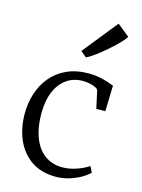

<svg xmlns="http://www.w3.org/2000/svg" viewBox="-130 -943 762 1029"><g transform="rotate(15 251.0 -429.0)"><path d="M283.5 11Q202.5 11 147.5 -26.5Q92.5 -64 64.2 -128Q36 -192 35.5 -271Q35 -330.5 52 -384.2Q69 -438 103.5 -479.8Q138 -521.5 190.5 -545.8Q243 -570 313.5 -570Q342.5 -570 369.8 -564.8Q397 -559.5 418.8 -552.5Q440.5 -545.5 453.5 -540L449.5 -397H399.5L378.5 -493Q377 -501 363.8 -507.8Q350.5 -514.5 331.5 -518.8Q312.5 -523 292.5 -523Q241 -523 202.8 -496.2Q164.5 -469.5 143.2 -420Q122 -370.5 121.5 -302Q121 -237 134.8 -188.8Q148.5 -140.5 173 -109.2Q197.5 -78 230.5 -62.5Q263.5 -47 301.5 -47Q332 -47 360 -54.2Q388 -61.5 410.8 -72Q433.5 -82.5 448.5 -93L464.5 -60Q446 -41.5 416.8 -25.2Q387.5 -9 352.8 1Q318 11 283.5 11ZM274 -649 242 -676 397 -869 465 -814Q455.5 -798 431.8 -773.8Q408 -749.5 378.2 -723.8Q348.5 -698 320.8 -677.8Q293 -657.5 275 -649Z"/></g></svg>

Font: Merriweather Light
Style: Regular
Weight: 300
Designer: Eben Sorkin
Foundry: Eben Sorkin
Version: Version 2.100